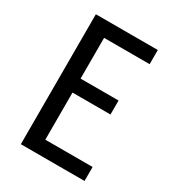

<svg xmlns="http://www.w3.org/2000/svg" viewBox="-178 -838 855 941"><g transform="rotate(30 250.0 -367.5)"><path d="M85.9 0V-735.4H436.5V-655.3H178.7V-424.8H393.6V-345.7H178.7V-79.1H446.3V0Z"/></g></svg>

Font: Gen Shin Gothic Monospace Regular
Style: Regular
Weight: 400
Designer: [Source Han Sans]
Ryoko NISHIZUKA  (kana & ideographs); Paul D. Hunt (Latin, Greek & Cyrillic); Wenlong ZHANG  (bopomofo
Version: Version 1.002.20150607